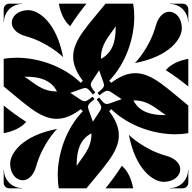

<svg xmlns="http://www.w3.org/2000/svg" viewBox="-20 -1020 1040 1040"><path d="M0 -551.8C114.6 -459.8 194.4 -376.3 287 -376.3C326.9 -376.3 369.1 -391.7 417.5 -428.5L428.5 -417.5C337 -322.6 292.7 -185.9 292.7 -70.4C292.7 -45.8 294.7 -22.1 298.7 0H448.2C540.2 -114.6 623.7 -194.4 623.7 -287C623.7 -326.9 608.3 -369.1 571.5 -417.5L582.5 -428.5C677.4 -337 814.1 -292.7 929.6 -292.7C954.2 -292.7 977.9 -294.7 1000 -298.7V-448.2C885.4 -540.2 805.6 -623.7 713 -623.7C673.1 -623.7 630.9 -608.3 582.5 -571.5L571.5 -582.5C663 -677.4 707.3 -814.1 707.3 -929.6C707.3 -954.2 705.3 -977.9 701.3 -1000H551.8C459.8 -885.4 376.3 -805.6 376.3 -713C376.3 -673.1 391.7 -630.9 428.5 -582.5L417.5 -571.5C322.6 -663 185.9 -707.3 70.4 -707.3C45.8 -707.3 22.1 -705.3 0 -701.3ZM0 -30C0 -13.4 13.4 0 30 0H98.8V-1.5C45.1 -1.5 1.5 -45.1 1.5 -98.8H0ZM35.1 -133.8C35.1 -77.5 68.1 -43.6 103 -43.6C137.4 -43.6 164.1 -76.2 175.5 -117.8C210.2 -243.5 289.5 -321.8 289.5 -321.8C99.5 -285.8 35.1 -188.4 35.1 -133.8ZM0 -901.3H1.5C1.5 -954.9 45.1 -998.5 98.8 -998.5V-1000H30C13.4 -1000 0 -986.6 0 -970ZM43.6 -897C43.6 -862.6 76.2 -835.9 117.8 -824.5C243.4 -789.8 321.8 -710.5 321.8 -710.5C285.8 -900.5 188.4 -964.9 133.8 -964.9C77.5 -964.9 43.6 -931.9 43.6 -897ZM901.2 -998.5C954.9 -998.5 998.5 -954.9 998.5 -901.3H1000V-970C1000 -986.6 986.6 -1000 970 -1000H901.2ZM710.5 -678.3C900.5 -714.3 964.9 -811.6 964.9 -866.2C964.9 -922.5 931.9 -956.4 897 -956.4C862.6 -956.4 835.9 -923.8 824.5 -882.3C789.8 -756.6 710.5 -678.3 710.5 -678.3ZM901.2 0H970C986.6 0 1000 -13.4 1000 -30V-98.8H998.5C998.5 -45.1 954.9 -1.5 901.2 -1.5ZM678.2 -289.5C714.2 -99.5 811.6 -35.1 866.2 -35.1C922.5 -35.1 956.4 -68.1 956.4 -103C956.4 -137.4 923.8 -164.1 882.2 -175.5C756.5 -210.2 678.2 -289.5 678.2 -289.5ZM112.4 -604.4 123.2 -604.4C195.6 -604.2 257 -586.1 288.6 -525L285.3 -524.7C204 -524.9 160.8 -575 112.4 -604.4ZM0 -298.7C52.2 -308.2 95.5 -328.7 122 -360C76.7 -388.7 36.6 -418.9 0 -448.2ZM702.4 -476 705.7 -476.3C787 -476.1 830.2 -426 878.6 -396.7L867.8 -396.6C795.4 -396.8 734 -414.9 702.4 -476ZM878 -640C923.3 -611.4 963.4 -581.1 1000 -551.8V-701.3C947.8 -691.8 904.5 -671.3 878 -640ZM526.7 -704.7C526.9 -786 577 -829.2 606.3 -877.6L606.4 -866.8C606.2 -794.4 588.1 -733 527 -701.4ZM298.7 -1000C308.2 -947.8 328.7 -904.5 360 -878C388.6 -923.3 418.9 -963.4 448.2 -1000ZM395.6 -132.2C395.8 -204.6 413.9 -266 475 -297.6L475.3 -294.3C475.1 -213 425 -169.8 395.6 -121.4ZM551.8 0H701.3C691.8 -52.2 671.3 -95.5 640 -122C611.3 -76.7 581.1 -36.6 551.8 0ZM361 -517.1 428.5 -541C434.9 -542.7 439.8 -543.6 444.4 -543.1C454.9 -541.8 463.5 -532.9 482.9 -508.2L496.2 -518.6C476.9 -543.3 470.4 -553.9 471.7 -564.4C472.2 -569 474.3 -573.6 477.5 -579.3L517.1 -639L541 -571.5C542.7 -565.2 543.6 -560.2 543.1 -555.6C541.8 -545.1 532.9 -536.5 508.1 -517.1L518.6 -503.8C543.3 -523.1 553.9 -529.6 564.3 -528.3C569 -527.8 573.5 -525.7 579.3 -522.5L639 -482.9L571.5 -459C565.2 -457.3 560.2 -456.4 555.6 -456.9C545.1 -458.2 536.5 -467.1 517.1 -491.9L503.8 -481.4C523.1 -456.7 529.6 -446.1 528.3 -435.7C527.8 -431 525.7 -426.5 522.5 -420.7L482.9 -361L459 -428.5C457.3 -434.9 456.4 -439.8 456.9 -444.4C458.2 -454.9 467.1 -463.5 491.9 -482.9L481.4 -496.2C456.7 -476.9 446.1 -470.4 435.6 -471.7C431 -472.2 426.5 -474.3 420.7 -477.5Z"/></svg>

Font: GlukFrames07
Style: Medium
Weight: 500
Monospace: yes
Designer: gluk
Foundry: gluk
Version: Version 1.00